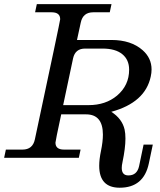

<svg xmlns="http://www.w3.org/2000/svg" viewBox="-49 -752 762 915"><path d="M373 -251Q454.6 -251 508.8 -296.4Q566.4 -345.2 566.4 -419.9Q566.4 -467.3 533.7 -493.9Q501 -520.5 439.9 -520.5H356.4Q309.6 -520.5 299.3 -474.1L252 -251ZM521.5 142.6Q423.8 142.6 423.8 38.1Q423.8 7.3 432.1 -32.2Q441.4 -77.1 441.4 -110.4Q441.4 -207 361.3 -207H242.7Q215.3 -79.6 215.3 -72.3Q215.3 -39.1 255.9 -39.1H335L326.7 0H-29.3L-21 -39.1H58.1Q106.9 -39.1 117.2 -87.9Q237.8 -652.8 237.8 -660.2Q237.8 -693.4 197.3 -693.4H118.2L126.5 -732.4H482.4L474.1 -693.4H395Q346.2 -693.4 335.9 -644.5L317.9 -561.5H481.9Q575.7 -561.5 630.9 -512.7Q673.3 -475.1 673.3 -420.9Q673.3 -404.8 669.4 -387.2Q643.1 -263.2 481.4 -219.2Q533.2 -186 544.9 -134.3Q548.8 -116.2 548.8 -91.8Q548.8 -46.4 534.7 21Q531.2 36.6 531.2 48.3Q531.2 84 563 84Q604 84 613.8 40L635.3 -63H679.2L660.2 27.3Q635.7 142.6 521.5 142.6Z"/></svg>

Font: Munson
Style: Italic
Weight: 400
Italic angle: -12°
Designer: Paul James MIller
Foundry: High-Logic / Made with FontCreator
Version: Version 2.10;May 5, 2019;FontCreator 11.5.0.2430 64-bit